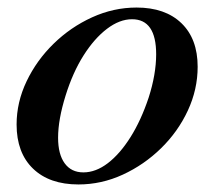

<svg xmlns="http://www.w3.org/2000/svg" viewBox="-20 -477 568 509"><path d="M188 12Q111 12 67.5 -30Q24 -72 24 -147Q24 -206 50.5 -261.5Q77 -317 122 -361Q167 -405 224 -431Q281 -457 342 -457Q418 -457 461 -415.5Q504 -374 504 -300Q504 -240 478 -184Q452 -128 407 -84Q362 -40 305.5 -14Q249 12 188 12ZM201 -20Q234 -20 266 -44.5Q298 -69 326 -113.5Q354 -158 374 -218Q384 -249 389 -278Q394 -307 394 -333Q394 -426 330 -426Q297 -426 263.5 -400.5Q230 -375 201.5 -330Q173 -285 154 -224Q134 -160 134 -112Q134 -68 151.5 -44Q169 -20 201 -20Z"/></svg>

Font: Baskervville SemiBold
Style: Italic
Weight: 600
Italic angle: -18°
Version: Version 1.100